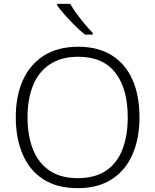

<svg xmlns="http://www.w3.org/2000/svg" viewBox="-20 -968 808 998"><path d="M705 -358Q705 -249 669 -166Q633 -83 561.5 -36.5Q490 10 384 10Q276 10 204.5 -36.5Q133 -83 97.5 -166.5Q62 -250 62 -359Q62 -468 98.5 -550Q135 -632 207.5 -678.5Q280 -725 387 -725Q490 -725 561 -680.5Q632 -636 668.5 -554Q705 -472 705 -358ZM123 -359Q123 -264 151 -192.5Q179 -121 237 -81.5Q295 -42 384 -42Q474 -42 531.5 -81Q589 -120 616.5 -191.5Q644 -263 644 -358Q644 -507 579.5 -590Q515 -673 387 -673Q298 -673 239 -633.5Q180 -594 151.5 -523.5Q123 -453 123 -359ZM345 -948Q357 -926 377.5 -898Q398 -870 420.5 -843Q443 -816 462 -797V-788H422Q397 -808 369 -835.5Q341 -863 316.5 -891Q292 -919 277 -940V-948Z"/></svg>

Font: Noto Sans Lao Light
Style: Regular
Weight: 300
Designer: Monotype Design Team
Foundry: Monotype Imaging Inc.
Version: Version 2.003; ttfautohint (v1.8.4.7-5d5b)